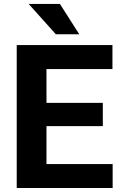

<svg xmlns="http://www.w3.org/2000/svg" viewBox="-20 -935 602 955"><path d="M540.3 0H164.8V-118.9H540.3ZM211.2 0H63.2V-710.9H211.2ZM491.4 -307.7H164.8V-423.4H491.4ZM539.3 -591.5H164.8V-710.9H539.3ZM374.4 -764.4H257.9L122.7 -915.3H278.1Z"/></svg>

Font: Heebo
Style: Regular
Weight: 400
Designer: Oded Ezer
Foundry: Ezer Type House
Version: Version 3.100